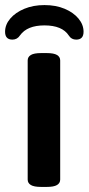

<svg xmlns="http://www.w3.org/2000/svg" viewBox="-28 -734 349 756"><path d="M134 2Q106 2 93.5 -5.5Q81 -13 81 -27V-496Q81 -510 93.5 -517.5Q106 -525 134 -525H156Q184 -525 196.5 -517.5Q209 -510 209 -496V-27Q209 -13 196.5 -5.5Q184 2 156 2ZM147 -714Q192 -714 226.5 -699.5Q261 -685 281 -661Q301 -637 301 -609Q301 -578 272 -578Q253 -578 243 -594Q217 -634 147 -634Q79 -634 51 -595Q40 -578 21 -578Q-8 -578 -8 -609Q-8 -637 12.5 -661Q33 -685 68 -699.5Q103 -714 147 -714Z"/></svg>

Font: Asap Expanded SemiBold
Style: Regular
Weight: 600
Width: 7
Designer: Pablo Cosgaya
Foundry: Omnibus-Type
Version: Version 3.001; ttfautohint (v1.8.4.7-5d5b)